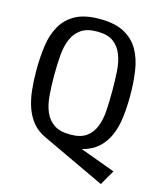

<svg xmlns="http://www.w3.org/2000/svg" viewBox="-129 -823 897 1078"><g transform="rotate(15 319.0 -284.0)"><path d="M46 -361Q46 -437 55.5 -504.5Q65 -572 94 -622.5Q123 -673 176 -702Q229 -731 317 -731Q405 -731 459.5 -701.5Q514 -672 543 -621Q572 -570 582 -502.5Q592 -435 592 -359Q592 -294 585 -235Q578 -176 558 -128.5Q538 -81 501.5 -47.5Q465 -14 407 1L611 76L561 163L193 -10Q147 -31 118.5 -65.5Q90 -100 74 -145Q58 -190 52 -244.5Q46 -299 46 -361ZM322 -61Q382 -61 415 -84.5Q448 -108 464.5 -148.5Q481 -189 484.5 -242.5Q488 -296 488 -357Q488 -418 484.5 -472.5Q481 -527 464.5 -568.5Q448 -610 414.5 -634.5Q381 -659 321 -659Q262 -659 228 -635.5Q194 -612 176.5 -571.5Q159 -531 154.5 -476.5Q150 -422 150 -359Q150 -296 154.5 -241.5Q159 -187 176.5 -147Q194 -107 228.5 -84Q263 -61 322 -61Z"/></g></svg>

Font: Hermeneus One
Style: Regular
Weight: 400
Designer: Rodrigo Fuenzalida, Pablo Impallari
Foundry: Pablo Impallari, Rodrigo Fuenzalida
Version: Version 1.002; ttfautohint (v0.93) -l 8 -r 50 -G 200 -x 14 -